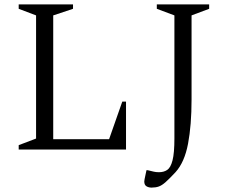

<svg xmlns="http://www.w3.org/2000/svg" viewBox="-20 -680 1041 873"><path d="M65 0V-20L144 -50V-610L65 -640V-660H312V-640L222 -610V-47H476L536 -218H553V0ZM669 173Q656 173 646 167Q636 161 636 145Q636 143 637.5 134Q639 125 646 94H652Q669 98 679 100.5Q689 103 703 103Q725 103 740.5 92.5Q756 82 764.5 49Q773 16 773 -51V-610L693 -640V-660H931V-640L851 -610V-228Q851 -111 835 -26.5Q819 58 778 103Q749 134 732.5 148.5Q716 163 702 168Q688 173 669 173Z"/></svg>

Font: Spectral Light
Style: Regular
Weight: 300
Designer: Jean-Baptiste Levee
Foundry: Production Type
Version: Version 2.001